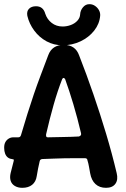

<svg xmlns="http://www.w3.org/2000/svg" viewBox="-20 -895 604 920"><path d="M87 5Q66 5 51 -4Q36 -13 31 -29Q26 -45 31 -66Q34 -80 38 -93.5Q42 -107 45 -121Q48 -131 43 -132Q42 -132 40.5 -132Q39 -132 37 -133Q26 -134 17.5 -140.5Q9 -147 4.5 -159Q0 -171 0 -186V-188Q0 -204 6 -214.5Q12 -225 22 -231Q32 -237 44 -237H68Q78 -237 81 -249Q96 -300 111 -348Q126 -396 142 -443Q158 -490 175.5 -536Q193 -582 211 -630Q229 -680 286 -680Q341 -680 359 -630Q395 -538 427.5 -443.5Q460 -349 488.5 -254Q517 -159 539 -66Q547 -34 533 -14.5Q519 5 488 5Q457 5 437.5 -13Q418 -31 412 -65Q409 -80 406.5 -95.5Q404 -111 399 -127Q398 -137 387 -137Q360 -137 335 -137Q310 -137 286 -136.5Q262 -136 237 -135Q212 -134 184 -133Q179 -133 175 -130.5Q171 -128 170 -122Q166 -105 162.5 -87.5Q159 -70 156 -51Q152 -24 134 -9.5Q116 5 87 5ZM209 -237Q247 -238 284 -238.5Q321 -239 358 -241Q365 -243 367.5 -247.5Q370 -252 368 -258Q351 -330 331.5 -395.5Q312 -461 292 -516Q289 -521 285 -521.5Q281 -522 278 -516Q256 -460 237 -393Q218 -326 201 -252Q200 -246 201.5 -241.5Q203 -237 209 -237ZM153 -865Q170 -865 181 -856Q192 -847 197 -829Q206 -802 228 -785Q250 -768 280 -768Q300 -768 319 -775Q338 -782 350.5 -795.5Q363 -809 364 -826Q365 -845 377.5 -860Q390 -875 408 -875H409Q423 -875 435 -867Q447 -859 454 -846.5Q461 -834 460 -820Q457 -781 431.5 -748.5Q406 -716 366 -697Q326 -678 280 -678Q238 -678 203 -697Q168 -716 144 -748.5Q120 -781 111 -819Q107 -841 119 -853Q131 -865 152 -865Z"/></svg>

Font: Winky Sans Medium
Style: Regular
Weight: 500
Designer: Simon Atzbach
Foundry: typofactur
Version: Version 1.205